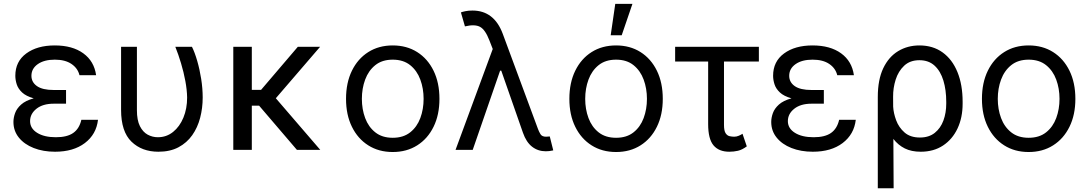

<svg xmlns="http://www.w3.org/2000/svg" viewBox="-20 -793 5762 1016"><path d="M329.5 -284.1V-244.3H264.2Q206.7 -244.3 172.9 -217.5Q139.2 -190.7 139.2 -152Q139.2 -113.6 176.5 -90.2Q213.8 -66.8 275.6 -66.8Q335.2 -66.8 367.5 -89.5Q399.9 -112.2 410.5 -159.1H498.6Q489.7 -82 429 -36Q368.3 9.9 271.3 9.9Q208.1 9.9 158.2 -9.8Q108.3 -29.5 79.7 -65Q51.1 -100.5 51.1 -147.7Q51.1 -170.1 59.8 -194.4Q68.5 -218.8 91.8 -239.7Q115.1 -260.7 158.4 -272.7Q117.9 -284.1 96.9 -303.8Q76 -323.5 68.5 -346.8Q61.1 -370 61.1 -392Q61.1 -467.7 119 -510.1Q176.8 -552.6 269.9 -552.6Q363.3 -552.6 420.8 -510.8Q478.3 -469.1 488.6 -394.9H400.6Q391.7 -431.8 358.3 -454.5Q324.9 -477.3 269.9 -477.3Q213.8 -477.3 180 -453.7Q146.3 -430 146.3 -392Q146.3 -358 175.6 -337.4Q204.9 -316.8 264.2 -316.8H329.5Z M620.7 -545.5H704.5V-210.2Q704.5 -157 720.3 -125.5Q736.2 -94.1 761.5 -80.4Q786.9 -66.8 815.3 -66.8Q860.8 -66.8 895.8 -94.8Q930.8 -122.9 950.5 -170.5Q970.2 -218 970.2 -277Q969.5 -317.5 960.8 -364.3Q952.1 -411.2 938 -458.1Q924 -505 907.7 -545.5H995.7Q1010.7 -515.6 1023.6 -470.9Q1036.6 -426.1 1044.6 -375.4Q1052.6 -324.6 1052.6 -277Q1052.6 -221.2 1039.1 -169.6Q1025.6 -117.9 997.2 -77.6Q968.8 -37.3 924.4 -13.7Q880 9.9 818.2 9.9Q730.8 9.9 675.8 -43.3Q620.7 -96.6 620.7 -211.6Z M1312.5 -545.5V-317.5H1361.5L1556.1 -545.5H1674L1439.6 -273.1L1674.7 0H1551.1L1351.2 -233.7H1312.5V0H1214.5V-545.5Z M2058.2 11.4Q1984.4 11.4 1928.8 -23.8Q1873.2 -58.9 1842.2 -122.2Q1811.1 -185.4 1811.1 -269.9Q1811.1 -355.1 1842.2 -418.7Q1873.2 -482.2 1928.8 -517.4Q1984.4 -552.6 2058.2 -552.6Q2132.1 -552.6 2187.7 -517.4Q2243.3 -482.2 2274.3 -418.7Q2305.4 -355.1 2305.4 -269.9Q2305.4 -185.4 2274.3 -122.2Q2243.3 -58.9 2187.7 -23.8Q2132.1 11.4 2058.2 11.4ZM2058.2 -63.9Q2114.3 -63.9 2150.6 -92.7Q2186.8 -121.4 2204.2 -168.3Q2221.6 -215.2 2221.6 -269.9Q2221.6 -324.6 2204.2 -371.8Q2186.8 -419 2150.6 -448.2Q2114.3 -477.3 2058.2 -477.3Q2002.1 -477.3 1965.9 -448.2Q1929.7 -419 1912.3 -371.8Q1894.9 -324.6 1894.9 -269.9Q1894.9 -215.2 1912.3 -168.3Q1929.7 -121.4 1965.9 -92.7Q2002.1 -63.9 2058.2 -63.9Z M2867.9 7.5Q2826.7 7.5 2795.6 -16.7Q2764.6 -40.8 2747.2 -90.9L2632.5 -419H2626.4L2481.5 0H2390.6L2587.4 -533.7L2569.6 -579.5Q2547.9 -636 2520.2 -650.9Q2492.5 -665.8 2440.3 -653.4L2419 -727.3Q2425.4 -730.1 2442.1 -733.7Q2458.8 -737.2 2480.1 -737.2Q2594.8 -737.2 2640.6 -613.6L2826.7 -110.8Q2831.7 -96.9 2839.8 -83.3Q2848 -69.6 2869.3 -69.6Q2873.6 -69.6 2879.8 -70.3Q2886 -71 2889.2 -71L2907.7 2.8Q2885.7 7.8 2867.9 7.5Z M3240.1 11.4Q3166.2 11.4 3110.6 -23.8Q3055 -58.9 3024 -122.2Q2992.9 -185.4 2992.9 -269.9Q2992.9 -355.1 3024 -418.7Q3055 -482.2 3110.6 -517.4Q3166.2 -552.6 3240.1 -552.6Q3313.9 -552.6 3369.5 -517.4Q3425.1 -482.2 3456.1 -418.7Q3487.2 -355.1 3487.2 -269.9Q3487.2 -185.4 3456.1 -122.2Q3425.1 -58.9 3369.5 -23.8Q3313.9 11.4 3240.1 11.4ZM3240.1 -63.9Q3296.2 -63.9 3332.4 -92.7Q3368.6 -121.4 3386 -168.3Q3403.4 -215.2 3403.4 -269.9Q3403.4 -324.6 3386 -371.8Q3368.6 -419 3332.4 -448.2Q3296.2 -477.3 3240.1 -477.3Q3183.9 -477.3 3147.7 -448.2Q3111.5 -419 3094.1 -371.8Q3076.7 -324.6 3076.7 -269.9Q3076.7 -215.2 3094.1 -168.3Q3111.5 -121.4 3147.7 -92.7Q3183.9 -63.9 3240.1 -63.9ZM3211.6 -606.5 3235.8 -772.7H3326.7L3269.9 -606.5Z M3995.7 -545.5V-467.3H3811.1V-132.1Q3811.1 -100.9 3819.8 -87.9Q3828.5 -74.9 3841.1 -72.3Q3853.7 -69.6 3865.1 -69.6Q3877.8 -69.6 3889.7 -74.8Q3901.6 -79.9 3909.1 -85.2L3931.8 -18.5Q3907.3 -0.4 3885.1 4.8Q3862.9 9.9 3839.5 9.9Q3784.1 9.9 3755.7 -23.8Q3727.3 -57.5 3727.3 -136.4V-467.3H3552.6V-545.5Z M4339.5 -284.1V-244.3H4274.1Q4216.6 -244.3 4182.9 -217.5Q4149.1 -190.7 4149.1 -152Q4149.1 -113.6 4186.4 -90.2Q4223.7 -66.8 4285.5 -66.8Q4345.2 -66.8 4377.5 -89.5Q4409.8 -112.2 4420.5 -159.1H4508.5Q4499.6 -82 4438.9 -36Q4378.2 9.9 4281.2 9.9Q4218 9.9 4168.1 -9.8Q4118.3 -29.5 4089.7 -65Q4061.1 -100.5 4061.1 -147.7Q4061.1 -170.1 4069.8 -194.4Q4078.5 -218.8 4101.7 -239.7Q4125 -260.7 4168.3 -272.7Q4127.8 -284.1 4106.9 -303.8Q4085.9 -323.5 4078.5 -346.8Q4071 -370 4071 -392Q4071 -467.7 4128.9 -510.1Q4186.8 -552.6 4279.8 -552.6Q4373.2 -552.6 4430.8 -510.8Q4488.3 -469.1 4498.6 -394.9H4410.5Q4401.6 -431.8 4368.3 -454.5Q4334.9 -477.3 4279.8 -477.3Q4223.7 -477.3 4190 -453.7Q4156.2 -430 4156.2 -392Q4156.2 -358 4185.5 -337.4Q4214.8 -316.8 4274.1 -316.8H4339.5Z M4625 203.1V-279.8Q4625 -371.4 4653.9 -432Q4682.9 -492.5 4732.8 -522.5Q4782.7 -552.6 4845.2 -552.6Q4916.9 -552.6 4968 -515.6Q5019.2 -478.7 5046.5 -411.6Q5073.9 -344.5 5073.9 -254.3V-244.3Q5073.9 -170.5 5046.9 -113.1Q5019.9 -55.8 4970.2 -22.9Q4920.5 9.9 4852.3 9.9Q4802.9 9.9 4767.8 -7.6Q4732.6 -25.2 4707.4 -57.9L4708.8 203.1ZM4706.3 -228.7Q4708.1 -194.6 4722.1 -156.6Q4736.2 -118.6 4766.5 -92Q4796.9 -65.3 4848 -65.3Q4895.6 -65.3 4926.5 -90Q4957.4 -114.7 4972.3 -155.4Q4987.2 -196 4987.2 -244.3V-254.3Q4987.2 -316.8 4972.1 -366.7Q4957 -416.5 4925.6 -445.5Q4894.2 -474.4 4845.2 -474.4Q4795.5 -474.4 4764.6 -445.3Q4733.7 -416.2 4719.6 -371.8Q4705.6 -327.4 4706 -281.2Z M5423.3 11.4Q5349.4 11.4 5293.9 -23.8Q5238.3 -58.9 5207.2 -122.2Q5176.1 -185.4 5176.1 -269.9Q5176.1 -355.1 5207.2 -418.7Q5238.3 -482.2 5293.9 -517.4Q5349.4 -552.6 5423.3 -552.6Q5497.2 -552.6 5552.7 -517.4Q5608.3 -482.2 5639.4 -418.7Q5670.5 -355.1 5670.5 -269.9Q5670.5 -185.4 5639.4 -122.2Q5608.3 -58.9 5552.7 -23.8Q5497.2 11.4 5423.3 11.4ZM5423.3 -63.9Q5479.4 -63.9 5515.6 -92.7Q5551.8 -121.4 5569.2 -168.3Q5586.6 -215.2 5586.6 -269.9Q5586.6 -324.6 5569.2 -371.8Q5551.8 -419 5515.6 -448.2Q5479.4 -477.3 5423.3 -477.3Q5367.2 -477.3 5331 -448.2Q5294.7 -419 5277.3 -371.8Q5259.9 -324.6 5259.9 -269.9Q5259.9 -215.2 5277.3 -168.3Q5294.7 -121.4 5331 -92.7Q5367.2 -63.9 5423.3 -63.9Z"/></svg>

Font: Inter Alia
Style: Regular
Weight: 400
Designer: Rasmus Andersson (Latin, Greek, Cyrillic etc.) and Evan from Shavian.info (Shavian, old style figures)
Foundry: Shavian.info
Version: Version 0.001;git-37ab20767